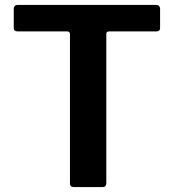

<svg xmlns="http://www.w3.org/2000/svg" viewBox="-20 -762 709 782"><path d="M36 -648V-726Q36 -733 40 -737.5Q44 -742 53 -742H615Q624 -742 628 -737.5Q632 -733 632 -726V-648Q632 -634 616 -634H424Q413 -634 413 -624V-17Q413 0 398 0H282Q265 0 265 -15V-622Q265 -634 254 -634H53Q36 -634 36 -648Z"/></svg>

Font: Libre Franklin SemiBold
Style: Regular
Weight: 600
Designer: Pablo Impallari, Rodrigo Fuenzalida, Nhung Nguyen
Foundry: Impallari Type
Version: Version 3.000